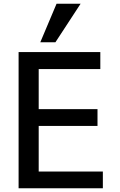

<svg xmlns="http://www.w3.org/2000/svg" viewBox="-20 -1002 640 1022"><path d="M79 -725H514V-634.5H186V-421H499V-331.5H186V-89H527.5V0H79ZM194.5 -777 281 -982H409L275 -777Z"/></svg>

Font: JuliaMono Medium
Style: Regular
Weight: 500
Monospace: yes
Designer: cormullion
Foundry: corm
Version: Version 0.054; ttfautohint (v1.8.4)